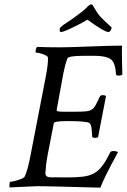

<svg xmlns="http://www.w3.org/2000/svg" viewBox="-20 -858 582 882"><path d="M441.4 3.9Q424.8 3.9 393.6 2.9Q362.3 2 324.7 1Q287.1 0 249.5 -1Q211.9 -2 180.7 -2.4Q149.4 -2.9 132.8 -2L24.4 2.9Q23.4 2 23.4 -4.9Q23.4 -23.4 28.3 -23.4Q36.1 -23.4 50.8 -27.3Q65.4 -31.2 78.6 -36.6Q91.8 -42 93.8 -47.9Q107.4 -77.1 119.1 -138.7L189.5 -502Q196.3 -536.1 198.7 -559.1Q201.2 -582 200.2 -592.8Q200.2 -598.6 189.5 -604Q178.7 -609.4 166 -612.8Q153.3 -616.2 145.5 -616.2Q143.6 -616.2 143.6 -620.1Q143.6 -635.7 150.4 -642.6Q172.9 -641.6 198.7 -641.1Q224.6 -640.6 254.9 -640.6Q274.4 -640.6 309.1 -641.6Q343.8 -642.6 392.6 -644.5Q441.4 -646.5 478.5 -647.5Q515.6 -648.4 541 -648.4Q540 -639.6 540 -618.7Q540 -597.7 540.5 -574.7Q541 -551.8 541.5 -534.7Q542 -517.6 542 -515.6Q537.1 -510.7 524.4 -510.7Q512.7 -510.7 512.7 -517.6Q509.8 -572.3 487.3 -586.9Q464.8 -601.6 416 -601.6H363.3Q293 -601.6 289.1 -588.9Q278.3 -558.6 271.5 -523.4L240.2 -352.5Q240.2 -347.7 248 -346.2Q255.9 -344.7 276.4 -344.7H320.3Q352.5 -344.7 371.1 -346.2Q389.6 -347.7 400.4 -354Q411.1 -360.4 418.9 -374.5Q426.8 -388.7 438.5 -414.1Q441.4 -420.9 452.1 -420.9Q463.9 -420.9 466.8 -416L430.7 -228.5Q425.8 -224.6 417 -224.6Q403.3 -224.6 403.3 -232.4Q402.3 -255.9 399.9 -272.5Q397.5 -289.1 388.7 -293.9Q383.8 -296.9 360.4 -299.3Q336.9 -301.8 293.9 -301.8Q229.5 -301.8 227.5 -293L199.2 -148.4Q194.3 -123 191.9 -101.6Q189.5 -80.1 188.5 -63.5Q187.5 -43.9 212.4 -43.5Q237.3 -43 292 -43Q335 -43 363.8 -46.9Q392.6 -50.8 413.1 -62.5Q433.6 -74.2 450.7 -97.2Q467.8 -120.1 486.3 -158.2Q489.3 -164.1 501 -164.1Q517.6 -164.1 521.5 -158.2Q453.1 -32.2 441.4 3.9ZM261.7 -710.9Q250 -710.9 255.9 -730.5Q268.6 -743.2 288.6 -755.4Q308.6 -767.6 331.1 -785.2Q347.7 -796.9 361.3 -808.1Q375 -819.3 384.8 -830.1Q394.5 -837.9 397.5 -837.9Q405.3 -837.9 408.2 -830.1Q417 -814.5 424.8 -802.7Q432.6 -791 439.5 -783.2Q460.9 -760.7 477.1 -746.6Q493.2 -732.4 493.2 -730.5Q487.3 -710.9 478.5 -710.9Q459 -710.9 381.8 -767.6Q362.3 -755.9 336.4 -742.7Q310.5 -729.5 289.1 -720.2Q267.6 -710.9 261.7 -710.9Z"/></svg>

Font: Crimson Text
Style: Italic
Weight: 400
Italic angle: -11°
Designer: Sebastian Kosch
Foundry: Sebastian Kosch
Version: Version 1.100; ttfautohint (v1.8.4)